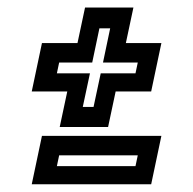

<svg xmlns="http://www.w3.org/2000/svg" viewBox="-20 -605 510 508"><path d="M138 -269 158 -363H64L91 -491H185L205 -585H333L313 -491H407L380 -363H286L266 -269ZM199 -322H227.5L246.5 -411H338.5L344.5 -439.5H252.5L271.5 -530H243L224 -439.5H136.5L130.5 -411H218ZM64 -117.5 91 -245.5H407L380 -117.5ZM130.5 -165.5H338.5L344.5 -194H136.5Z"/></svg>

Font: Tourney Expanded SemiBold
Style: Italic
Weight: 600
Width: 7
Italic angle: -12°
Designer: Tyler Finck
Foundry: Etcetera Type Co
Version: Version 1.010; ttfautohint (v1.8.3)